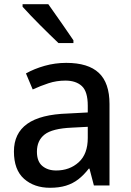

<svg xmlns="http://www.w3.org/2000/svg" viewBox="-20 -879 621 910"><path d="M217 11Q142 11 94 -31.5Q46 -74 46 -161Q46 -247 109 -292Q172 -337 302 -341L396 -346V-378Q396 -445 368 -471Q340 -497 290 -497Q248 -497 210 -484.5Q172 -472 135 -455L103 -531Q142 -553 191.5 -567Q241 -581 294 -581Q398 -581 448.5 -533.5Q499 -486 499 -386V0H425L404 -80H401Q377 -49 351 -29Q325 -9 292.5 1Q260 11 217 11ZM246 -71Q310 -71 353 -110Q396 -149 396 -225V-278L320 -274Q228 -270 191.5 -241.5Q155 -213 155 -160Q155 -114 180.5 -92.5Q206 -71 246 -71ZM257 -675Q237 -694 215 -715.5Q193 -737 170.5 -759.5Q148 -782 126.5 -804.5Q105 -827 87 -847V-859H209Q245 -809 276.5 -763Q308 -717 328 -688V-675Z"/></svg>

Font: Menbere
Style: Regular
Weight: 400
Designer: Aleme Tadesse
Foundry: Sorkin Type Co
Version: Version 1.000